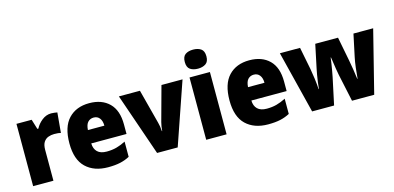

<svg xmlns="http://www.w3.org/2000/svg" viewBox="-71 -1206 3378 1646"><g transform="rotate(-15 1618.0 -383.0)"><path d="M371 -563Q385 -563 399.5 -561Q414 -559 425 -557L409 -379Q399 -382 385.5 -383.5Q372 -385 350 -385Q323 -385 298 -376Q273 -367 257 -343Q241 -319 241 -274V0H61V-553H196L223 -465H232Q251 -503 288.5 -533Q326 -563 371 -563Z M708 -563Q820 -563 885 -499Q950 -435 950 -310V-225H637Q638 -177 665.5 -150Q693 -123 748 -123Q795 -123 834.5 -133.5Q874 -144 917 -166V-31Q878 -10 833 0Q788 10 725 10Q601 10 528.5 -59.5Q456 -129 456 -273Q456 -419 524 -491Q592 -563 708 -563ZM714 -434Q683 -434 662.5 -413Q642 -392 639 -343H785Q785 -385 766 -409.5Q747 -434 714 -434Z M1161 0 970 -553H1157L1237 -247Q1241 -234 1244.5 -212.5Q1248 -191 1249 -170H1252Q1253 -190 1256.5 -210Q1260 -230 1264 -246L1348 -553H1535L1344 0Z M1688 -776Q1730 -776 1757 -757.5Q1784 -739 1784 -691Q1784 -644 1756.5 -625.5Q1729 -607 1688 -607Q1645 -607 1618.5 -625.5Q1592 -644 1592 -691Q1592 -739 1618.5 -757.5Q1645 -776 1688 -776ZM1778 -553V0H1597V-553Z M2129 -563Q2241 -563 2306 -499Q2371 -435 2371 -310V-225H2058Q2059 -177 2086.5 -150Q2114 -123 2169 -123Q2216 -123 2255.5 -133.5Q2295 -144 2338 -166V-31Q2299 -10 2254 0Q2209 10 2146 10Q2022 10 1949.5 -59.5Q1877 -129 1877 -273Q1877 -419 1945 -491Q2013 -563 2129 -563ZM2135 -434Q2104 -434 2083.5 -413Q2063 -392 2060 -343H2206Q2206 -385 2187 -409.5Q2168 -434 2135 -434Z M2839 -243Q2834 -268 2829 -299Q2824 -330 2820 -358.5Q2816 -387 2813 -405H2810Q2808 -386 2803.5 -356.5Q2799 -327 2793.5 -295.5Q2788 -264 2783 -239L2732 0H2537L2399 -553H2578L2617 -355Q2624 -318 2631 -265Q2638 -212 2640 -170H2643Q2645 -196 2649.5 -229.5Q2654 -263 2659.5 -294Q2665 -325 2669 -344L2713 -553H2915L2956 -341Q2963 -303 2971 -254.5Q2979 -206 2983 -170H2986Q2989 -212 2995.5 -265Q3002 -318 3010 -355L3052 -553H3227L3088 0H2891Z"/></g></svg>

Font: Noto Sans Myanmar UI SemiCondensed Black
Style: Regular
Weight: 900
Width: 4
Designer: Monotype Design Team
Foundry: Monotype Imaging Inc.
Version: Version 2.103; ttfautohint (v1.8.4.7-5d5b)